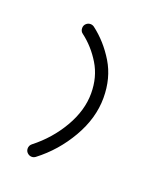

<svg xmlns="http://www.w3.org/2000/svg" viewBox="-67 -157 286 356"><g transform="rotate(20 76.0 21.5)"><path d="M41.5 -100.6Q41.5 -106 45.2 -109.4Q48.8 -112.8 53.7 -112.8Q57.6 -112.8 61 -110.4Q86.9 -90.8 105 -61Q123 -31.2 123 7.8Q123 47.9 100.3 87.2Q77.6 126.5 42.5 153.3Q39.1 155.8 35.2 155.8Q30.3 155.8 26.6 152.3Q22.9 148.9 22.9 143.6Q22.9 137.7 27.8 133.8Q59.1 109.4 78.9 75.4Q98.6 41.5 98.6 7.8Q98.6 -24.4 83.5 -49.3Q68.4 -74.2 46.4 -90.8Q41.5 -94.2 41.5 -100.6Z"/></g></svg>

Font: Velvelyne Light
Style: Regular
Weight: 200
Designer: Manon Van der Borght et Mariel Nils
Foundry: Velvetyne
Version: Version 1.070